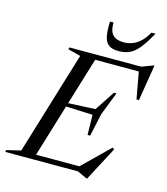

<svg xmlns="http://www.w3.org/2000/svg" viewBox="-168 -1021 1000 1152"><g transform="rotate(15 331.5 -445.0)"><path d="M251.5 -672.5 172.5 -693 176 -705H354L139.5 0H-34L-30.5 -12L57 -33ZM613.5 -683.5 666.5 -673.5H280.5L290.5 -705H622L692.5 -731.5H697L660.5 -507.5H645.5ZM477.5 27.5 417.5 0H75L85.5 -31.5H488L409 -22.5L582 -191.5L593.5 -183.5L482 27.5ZM433 -226H417L414.5 -350.5L187 -360L192.5 -377L423 -388L504 -511.5H520L464 -368ZM481.5 -819Q512 -819 538 -829.5Q564 -840 586.5 -861.8Q609 -883.5 628.5 -918H653.5Q619.5 -856.5 591.5 -821.8Q563.5 -787 533.8 -773.5Q504 -760 465.5 -760Q428.5 -760 406.8 -774Q385 -788 376.8 -822.2Q368.5 -856.5 371 -918H393Q392 -884 401 -862Q410 -840 429.8 -829.5Q449.5 -819 481.5 -819Z"/></g></svg>

Font: Newsreader 60pt
Style: Italic
Weight: 400
Italic angle: -17°
Designer: Hugues Gentile
Foundry: Production Type
Version: Version 1.003